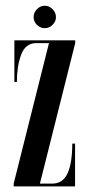

<svg xmlns="http://www.w3.org/2000/svg" viewBox="-20 -668 324 688"><path d="M29 0V-10L155.5 -513.5H109.5Q71.5 -513.5 56 -472.5Q40.5 -431.5 40.5 -374.5H31.5V-523.5H249.5V-513.5L123 -10H166.5Q205.5 -10 222.2 -47.2Q239 -84.5 239 -153.5H249V0ZM141 -567Q124.5 -567 112.5 -578.8Q100.5 -590.5 100.5 -606.5Q100.5 -623 112.5 -635.2Q124.5 -647.5 141 -647.5Q156 -647.5 168.2 -635.2Q180.5 -623 180.5 -606.5Q180.5 -590.5 168.2 -578.8Q156 -567 141 -567Z"/></svg>

Font: Imbue 100pt Medium
Style: Regular
Weight: 500
Designer: Tyler Finck
Foundry: Etcetera Type Company
Version: Version 1.102; ttfautohint (v1.8.3)